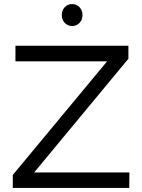

<svg xmlns="http://www.w3.org/2000/svg" viewBox="-20 -925 700 945"><path d="M43 0V-64L507 -623H56V-700H612V-636L148 -76H617L616 0ZM298.5 -812.5Q284 -828 284 -851Q284 -874 298.5 -889.5Q313 -905 335 -905Q357 -905 371.5 -889.5Q386 -874 386 -851Q386 -828 371.5 -812.5Q357 -797 335 -797Q313 -797 298.5 -812.5Z"/></svg>

Font: Trueno
Style: Lt
Weight: 300
Designer: Julieta Ulanovsky
Foundry: Julieta Ulanovsky
Version: Version 3.001b